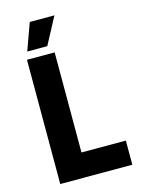

<svg xmlns="http://www.w3.org/2000/svg" viewBox="-132 -970 773 1045"><g transform="rotate(-15 255.0 -447.5)"><path d="M281 -895H142L87 -743H200ZM74 0H480V-136H230V-700H74Z"/></g></svg>

Font: Fixel Text Bold
Style: Bold
Weight: 700
Width: 4
Designer: AlfaBravo + MacPaw
Foundry: Kyrylo Tkachov, Marchela Mozhyna, Serhii Makarenko, Maria Weinstein, Zakhar Kryvoshyya
Version: Version 1.211